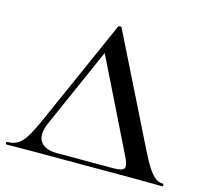

<svg xmlns="http://www.w3.org/2000/svg" viewBox="-101 -742 910 850"><g transform="rotate(15 354.5 -317.0)"><path d="M-2 1Q-6 1 -6 -5Q-6 -11 -2 -11Q25 -11 44.5 -22Q64 -33 82.5 -62.5Q101 -92 125 -146L340 -631Q341 -634 348 -634.5Q355 -635 356 -631L602 -136Q625 -89 643 -61.5Q661 -34 677 -22.5Q693 -11 711 -11Q715 -11 715 -5Q715 1 711 1Q681 1 649.5 0.5Q618 0 589 0H114Q76 0 53.5 0.5Q31 1 -2 1ZM224 -20H484Q525 -20 531.5 -34.5Q538 -49 516 -91L313 -503L151 -136Q127 -79 148 -49.5Q169 -20 224 -20Z"/></g></svg>

Font: Cormorant SemiBold
Style: Regular
Weight: 600
Designer: Christian Thalmann (Catharsis Fonts)
Foundry: Catharsis Fonts
Version: Version 4.000